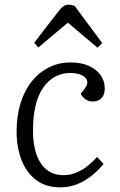

<svg xmlns="http://www.w3.org/2000/svg" viewBox="-20 -787 511 821"><path d="M281 -520Q327 -520 359.5 -505.5Q392 -491 410 -466Q428 -441 428 -408Q428 -383 414.5 -368Q401 -353 377 -353Q359 -353 345.5 -362.5Q332 -372 325 -386L340 -405Q357 -426 352.5 -441.5Q348 -457 328.5 -466Q309 -475 280 -475Q245 -475 215.5 -459Q186 -443 164.5 -412Q143 -381 132 -335Q121 -289 121 -228Q121 -169 136 -126.5Q151 -84 180 -61Q209 -38 251 -38Q275 -38 298.5 -46Q322 -54 346.5 -71.5Q371 -89 395 -116L423 -86Q409 -69 390.5 -51.5Q372 -34 348.5 -19Q325 -4 297.5 5Q270 14 237 14Q175 14 133.5 -18Q92 -50 71.5 -104Q51 -158 51 -225Q51 -290 67.5 -344.5Q84 -399 115 -438Q146 -477 188.5 -498.5Q231 -520 281 -520ZM417 -603 397 -583 270 -690 144 -584 126 -604 232 -741Q242 -754 251.5 -760.5Q261 -767 272 -767Q280 -767 286.5 -765.5Q293 -764 299 -762Z"/></svg>

Font: Literata 18pt Light
Style: Italic
Weight: 300
Italic angle: -2°
Designer: Latin by Veronika Burian and Jose Scaglione. Greek by Irene Vlachou. Cyrillic by Vera Evstafieva
Foundry: TypeTogether
Version: Version 3.103;gftools[0.9.29]